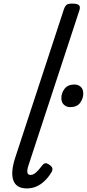

<svg xmlns="http://www.w3.org/2000/svg" viewBox="-20 -1035 484 1070"><path d="M129 15Q71 15 54.5 -29.5Q38 -74 65 -157L336 -983Q343 -1003 352.5 -1009Q362 -1015 381 -1015Q412 -1015 420.5 -1005.5Q429 -996 422 -976L137 -108Q130 -85 133 -72.5Q136 -60 150 -60Q161 -60 171 -66.5Q181 -73 192 -85Q203 -97 215 -113Q223 -123 231.5 -125Q240 -127 253 -118Q269 -108 271.5 -98Q274 -88 268 -77Q251 -48 229 -27Q207 -6 182.5 4.5Q158 15 129 15ZM371 -438Q351 -438 336.5 -451Q322 -464 322 -489Q322 -517 340 -540.5Q358 -564 395 -564Q415 -564 429.5 -551.5Q444 -539 444 -513Q444 -486 426.5 -462Q409 -438 371 -438Z"/></svg>

Font: Playwrite AU TAS
Style: Regular
Weight: 400
Designer: Veronika Burian, José Scaglione
Foundry: TypeTogether
Version: Version 1.002